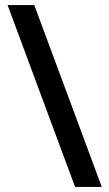

<svg xmlns="http://www.w3.org/2000/svg" viewBox="-20 -738 433 762"><path d="M116 -718H10L278 4H384Z"/></svg>

Font: Noto Sans Arabic Cond SemBd
Style: Regular
Weight: 600
Width: 3
Designer: Monotype Design Team, Nadine Chahine, Nizar Qandah and Khaled Hosny
Foundry: Monotype Imaging Inc.
Version: Version 2.012